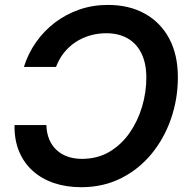

<svg xmlns="http://www.w3.org/2000/svg" viewBox="-20 -758 773 788"><path d="M422.9 -737.8Q509.8 -737.8 574.2 -702.1Q638.7 -666.5 674.3 -600.1Q710 -533.7 710 -440.9Q710 -352.5 682.1 -271.5Q654.3 -190.4 602.3 -127Q550.3 -63.5 477.1 -26.6Q403.8 10.3 313 10.3Q252 10.3 201.4 -6.8Q150.9 -23.9 114.3 -56.9Q77.6 -89.8 58.1 -137.2Q38.6 -184.6 39.6 -244.6H170.4Q171.4 -211.4 182.1 -185.8Q192.9 -160.2 212.2 -142.3Q231.4 -124.5 257.8 -115.2Q284.2 -106 316.4 -106Q379.9 -106 429 -135Q478 -164.1 511.7 -212.4Q545.4 -260.7 563 -319.8Q580.6 -378.9 580.6 -439.5Q580.6 -498 560.5 -538.8Q540.5 -579.6 503.7 -600.6Q466.8 -621.6 416 -621.6Q381.3 -621.6 349.4 -612.3Q317.4 -603 290.3 -585.2Q263.2 -567.4 242.7 -541.7Q222.2 -516.1 210 -483.4H78.1Q95.2 -538.1 127.7 -584.5Q160.2 -630.9 205.3 -665.3Q250.5 -699.7 305.7 -718.8Q360.8 -737.8 422.9 -737.8Z"/></svg>

Font: Inter 20pt SemiBold
Style: Italic
Weight: 600
Italic angle: -9.3988°
Version: Version 4.001;git-66647c0bb